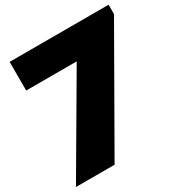

<svg xmlns="http://www.w3.org/2000/svg" viewBox="-187 -972 1072 1119"><g transform="rotate(-30 349.5 -412.5)"><path d="M3 0 373 -632H33V-825H699V-762L263 0Z"/></g></svg>

Font: Spartan Thin Black
Style: Regular
Weight: 900
Version: Version 1.004